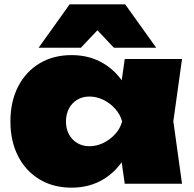

<svg xmlns="http://www.w3.org/2000/svg" viewBox="-20 -847 892 885"><path d="M555 0 526 -203 555 -287 526 -370 555 -575H819L779 -288L819 0ZM608 -287Q598 -195 558.5 -126.5Q519 -58 455.5 -20Q392 18 310 18Q226 18 162.5 -20Q99 -58 63.5 -127Q28 -196 28 -287Q28 -379 63.5 -448Q99 -517 162.5 -555Q226 -593 310 -593Q392 -593 455.5 -555.5Q519 -518 559 -449.5Q599 -381 608 -287ZM284 -287Q284 -254 297.5 -228.5Q311 -203 335.5 -188Q360 -173 392 -173Q425 -173 456 -188Q487 -203 510.5 -228.5Q534 -254 543 -287Q534 -320 510.5 -346Q487 -372 456 -387Q425 -402 392 -402Q360 -402 335.5 -387Q311 -372 297.5 -346Q284 -320 284 -287ZM301 -827H557L700 -627H505L369 -771H489L353 -627H158Z"/></svg>

Font: Unbounded Black
Style: Regular
Weight: 900
Designer: Luke Prowse, Jean-Baptiste Morizot, Fátima Lázaro, Florian Runge
Foundry: NaN
Version: Version 1.701;gftools[0.9.28.dev5+ged2979d]